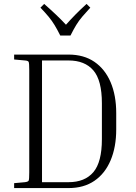

<svg xmlns="http://www.w3.org/2000/svg" viewBox="-20 -958 692 978"><path d="M52 -655V-680H329Q407 -680 461 -643Q515 -606 543.5 -539Q572 -472 572 -382V-299Q572 -209 543.5 -141.5Q515 -74 461 -37Q407 0 329 0H52V-25L107 -30Q123 -32 126 -38Q129 -44 129 -79V-601Q129 -636 126 -642.5Q123 -649 107 -650ZM329 -650H194V-30H329Q412 -30 455.5 -81Q499 -132 499 -249V-432Q499 -549 455.5 -599.5Q412 -650 329 -650ZM440 -919Q416 -893 399 -873Q382 -853 368.5 -831Q355 -809 339 -777H287Q271 -809 257.5 -831Q244 -853 227.5 -873Q211 -893 186 -919L205 -938Q237 -910 264.5 -884Q292 -858 316 -832Q339 -858 364.5 -884Q390 -910 421 -938Z"/></svg>

Font: Inria Serif Light
Style: Regular
Weight: 300
Designer: Black Foundry Team
Foundry: Black Foundry
Version: Version 1.000; ttfautohint (v1.8.3)